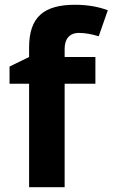

<svg xmlns="http://www.w3.org/2000/svg" viewBox="-20 -785 472 805"><path d="M311 -647C336 -647 364 -642 394 -633L432 -742C392 -757 346 -765 295 -765C164 -765 102 -714 102 -586V-546L20 -506V-434H102V0H251V-434H380V-546H251V-580C251 -620 270 -647 311 -647Z"/></svg>

Font: Passageway
Style: Regular
Weight: 700
Foundry: Ascender Corporation
Version: Version 1.11